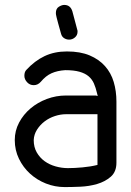

<svg xmlns="http://www.w3.org/2000/svg" viewBox="-20 -760 533 780"><path d="M295 -635V-631Q295 -617 284.5 -608Q274 -599 261 -599Q250 -599 240.5 -605Q231 -611 228 -623Q220 -651 216 -666Q212 -681 210 -689Q208 -697 207.5 -700.5Q207 -704 207 -707Q207 -725 219 -732.5Q231 -740 241 -740Q266 -740 274 -714ZM369 -372 377 -370Q376 -372 375.5 -376Q375 -380 374 -382Q369 -404 361.5 -421Q354 -438 340 -450Q326 -462 303 -468.5Q280 -475 245 -475Q213 -473 189.5 -462.5Q166 -452 146 -428Q134 -414 117 -414Q101 -414 90 -426Q79 -438 79 -452Q79 -468 87 -476Q121 -513 161 -532Q201 -551 252 -551Q306 -551 344 -535Q382 -519 406.5 -491.5Q431 -464 442 -427Q453 -390 453 -347V-99Q453 -62 430 -42Q407 -22 374.5 -12.5Q342 -3 306 -1.5Q270 0 243 0Q203 0 166.5 -14.5Q130 -29 102 -54.5Q74 -80 57 -115Q40 -150 40 -191Q40 -229 57.5 -262Q75 -295 104 -319.5Q133 -344 170.5 -358Q208 -372 248 -372ZM376 -296H248Q226 -296 203 -288.5Q180 -281 161.5 -267Q143 -253 130.5 -233.5Q118 -214 117 -191Q117 -162 129.5 -140.5Q142 -119 161.5 -105Q181 -91 206 -84Q231 -77 256 -77Q282 -77 315 -80Q348 -83 376 -90Z"/></svg>

Font: VDS Compensated
Style: Light
Weight: 300
Designer: artmaker
Foundry: artmaker
Version: Version 1.000 2012 initial release